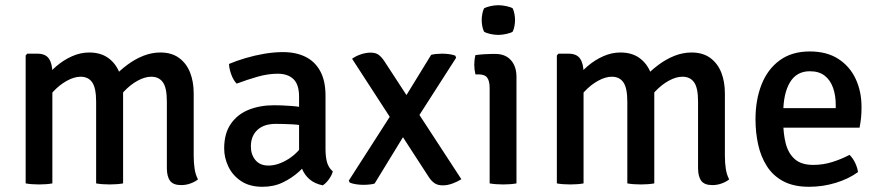

<svg xmlns="http://www.w3.org/2000/svg" viewBox="-20 -704 3376 737"><path d="M123 -498Q155 -498 168 -478.5Q181 -459 181 -424.5V0Q170.5 2 157.2 3Q144 4 130 4Q116 4 102.5 3Q89 2 78.5 0V-491L84.5 -498ZM349 -313.5Q349 -366 334 -387.8Q319 -409.5 289.5 -409.5Q265 -409.5 236.5 -393.8Q208 -378 184 -352Q160 -326 146 -294V-394.5Q168 -425.5 196.2 -449.8Q224.5 -474 256.8 -488.2Q289 -502.5 322.5 -502.5Q366 -502.5 395 -481.8Q424 -461 438.2 -425.8Q452.5 -390.5 452.5 -347.5V0Q441.5 2 428 3Q414.5 4 401 4Q387 4 373.5 3Q360 2 349 0ZM620.5 -314.5Q620.5 -367 605.2 -388.2Q590 -409.5 560.5 -409.5Q536.5 -409.5 508.8 -394.5Q481 -379.5 456 -353Q431 -326.5 414.5 -291.5V-406.5Q439.5 -433.5 468.8 -455.2Q498 -477 530.2 -489.8Q562.5 -502.5 595.5 -502.5Q639 -502.5 667.5 -481.5Q696 -460.5 709.8 -425.2Q723.5 -390 723.5 -346V-105.5Q723.5 -79.5 727 -56.2Q730.5 -33 740 -15.5Q728.5 -6 711.2 0.2Q694 6.5 675.5 6.5Q645 6.5 632.8 -10Q620.5 -26.5 620.5 -59Z M840.5 -134Q840.5 -191.5 865.8 -228.2Q891 -265 934.2 -282.5Q977.5 -300 1032 -300Q1060 -300 1095.2 -297.5Q1130.5 -295 1161 -288V-218.5Q1134.5 -225 1101 -226.8Q1067.5 -228.5 1038.5 -228.5Q993 -228.5 968 -205.2Q943 -182 943 -141.5Q943 -111 960.2 -89.8Q977.5 -68.5 1010.5 -68.5Q1047 -68.5 1087.5 -93.8Q1128 -119 1156 -168.5L1172 -90Q1154 -69 1127.5 -45Q1101 -21 1066.2 -4Q1031.5 13 987.5 13Q938 13 905.2 -9Q872.5 -31 856.5 -64.8Q840.5 -98.5 840.5 -134ZM1257.5 -46Q1254 -32 1242.8 -16.2Q1231.5 -0.5 1219 7.5Q1187.5 1 1168 -16Q1148.5 -33 1139.2 -56.8Q1130 -80.5 1128 -107V-332.5Q1128 -379.5 1106.5 -400.2Q1085 -421 1046 -421Q1008.5 -421 968.5 -409.5Q928.5 -398 888.5 -383Q876.5 -395 868.2 -416.8Q860 -438.5 859 -458.5Q887 -470.5 922.5 -481Q958 -491.5 995.2 -497.8Q1032.5 -504 1066.5 -504Q1116 -504 1152.5 -486Q1189 -468 1209.2 -431Q1229.5 -394 1229.5 -336.5V-131.5Q1229.5 -103.5 1235 -82.2Q1240.5 -61 1257.5 -46Z M1331.5 -478.5Q1347 -489.5 1366.2 -495.8Q1385.5 -502 1402.5 -502Q1421.5 -502 1432.8 -494Q1444 -486 1454.5 -470.5L1751 -16Q1736 -6.5 1716.8 0.5Q1697.5 7.5 1679.5 7.5Q1660.5 7.5 1648.5 -0.5Q1636.5 -8.5 1626.5 -23.5ZM1635 -493.5Q1642 -495.5 1654 -496.8Q1666 -498 1676.5 -498Q1692 -498 1705.2 -496Q1718.5 -494 1727.5 -490.5L1731 -482.5L1574.5 -238.5L1546.5 -209.5L1418 0.5Q1411 3 1398.8 4.2Q1386.5 5.5 1374.5 5.5Q1360 5.5 1346.2 3.2Q1332.5 1 1322.5 -3L1319 -11L1492 -280.5L1523 -311Z M1962.5 0Q1952 2 1938.8 3Q1925.5 4 1911.5 4Q1897.5 4 1884 3Q1870.5 2 1859.5 0V-366.5Q1859.5 -393 1850.2 -405.8Q1841 -418.5 1816.5 -418.5H1805Q1800.5 -437 1800.5 -455Q1800.5 -464 1801.5 -473.2Q1802.5 -482.5 1805 -492.5Q1824 -495 1840.8 -496Q1857.5 -497 1868.5 -497H1881.5Q1919.5 -497 1941 -473.2Q1962.5 -449.5 1962.5 -408.5ZM1829 -627Q1829 -638 1831.2 -650.2Q1833.5 -662.5 1838 -672Q1847 -677 1862.8 -680.5Q1878.5 -684 1893 -684Q1907 -684 1923.5 -680.5Q1940 -677 1948 -672Q1952.5 -662.5 1954.8 -650Q1957 -637.5 1957 -627Q1957 -616.5 1954.8 -604Q1952.5 -591.5 1948 -582.5Q1941 -577.5 1924 -573.8Q1907 -570 1893 -570Q1878.5 -570 1862.5 -573.5Q1846.5 -577 1838 -582.5Q1833.5 -591.5 1831.2 -604Q1829 -616.5 1829 -627Z M2162 -498Q2194 -498 2207 -478.5Q2220 -459 2220 -424.5V0Q2209.5 2 2196.2 3Q2183 4 2169 4Q2155 4 2141.5 3Q2128 2 2117.5 0V-491L2123.5 -498ZM2388 -313.5Q2388 -366 2373 -387.8Q2358 -409.5 2328.5 -409.5Q2304 -409.5 2275.5 -393.8Q2247 -378 2223 -352Q2199 -326 2185 -294V-394.5Q2207 -425.5 2235.2 -449.8Q2263.5 -474 2295.8 -488.2Q2328 -502.5 2361.5 -502.5Q2405 -502.5 2434 -481.8Q2463 -461 2477.2 -425.8Q2491.5 -390.5 2491.5 -347.5V0Q2480.5 2 2467 3Q2453.5 4 2440 4Q2426 4 2412.5 3Q2399 2 2388 0ZM2659.5 -314.5Q2659.5 -367 2644.2 -388.2Q2629 -409.5 2599.5 -409.5Q2575.5 -409.5 2547.8 -394.5Q2520 -379.5 2495 -353Q2470 -326.5 2453.5 -291.5V-406.5Q2478.5 -433.5 2507.8 -455.2Q2537 -477 2569.2 -489.8Q2601.5 -502.5 2634.5 -502.5Q2678 -502.5 2706.5 -481.5Q2735 -460.5 2748.8 -425.2Q2762.5 -390 2762.5 -346V-105.5Q2762.5 -79.5 2766 -56.2Q2769.5 -33 2779 -15.5Q2767.5 -6 2750.2 0.2Q2733 6.5 2714.5 6.5Q2684 6.5 2671.8 -10Q2659.5 -26.5 2659.5 -59Z M2944.5 -214V-289H3188V-302Q3188 -337 3178 -366.2Q3168 -395.5 3146.2 -413Q3124.5 -430.5 3088.5 -430.5Q3037.5 -430.5 3012 -387.5Q2986.5 -344.5 2986.5 -269V-237.5Q2986.5 -190.5 2996.2 -152.8Q3006 -115 3031 -93Q3056 -71 3101.5 -71Q3139.5 -71 3174.5 -82Q3209.5 -93 3241 -109.5Q3254 -97 3262.8 -78.2Q3271.5 -59.5 3273.5 -43.5Q3238 -17.5 3188.2 -2.2Q3138.5 13 3086 13Q3026.5 13 2986.8 -8.2Q2947 -29.5 2923.8 -66Q2900.5 -102.5 2890.2 -149Q2880 -195.5 2880 -246Q2880 -320.5 2903.2 -379.5Q2926.5 -438.5 2973 -472.5Q3019.5 -506.5 3088.5 -506.5Q3153.5 -506.5 3197.8 -478Q3242 -449.5 3264.5 -401.2Q3287 -353 3287 -293.5Q3287 -269.5 3285.2 -252.2Q3283.5 -235 3279.5 -214Z"/></svg>

Font: Signika Light
Style: Regular
Weight: 400
Version: Version 2.003;gftools[0.9.32]